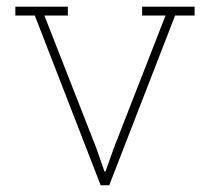

<svg xmlns="http://www.w3.org/2000/svg" viewBox="-20 -548 609 568"><path d="M277.8 0 83 -502H25.4V-528.3H180.7V-502H111.3L264.2 -111.8L289.1 -40.5H292L317.4 -111.8L469.7 -502H400.4V-528.3H555.7V-502H498L303.2 0Z"/></svg>

Font: Roboto Slab LO Thin
Style: Regular
Weight: 250
Designer: Google
Version: Version 2.00;September 28, 2018;FontCreator 11.5.0.2427 64-b